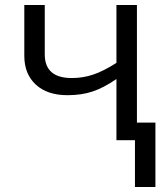

<svg xmlns="http://www.w3.org/2000/svg" viewBox="-20 -555 649 760"><path d="M157.2 -535.2V-339.8Q157.2 -246.1 264.2 -246.1Q308.6 -246.1 349.1 -259.8Q389.6 -273.4 440.9 -306.2V-535.2H522V-69.8H595.2V185.1H514.2V0H440.9V-242.2Q389.6 -207 345.9 -192.6Q302.2 -178.2 247.1 -178.2Q167 -178.2 121.6 -220.2Q76.2 -262.2 76.2 -334V-535.2Z"/></svg>

Font: HunimalSansv1.5
Style: Regular
Weight: 400
Foundry: Ascender Corporation
Version: Version 1.10